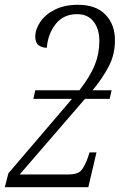

<svg xmlns="http://www.w3.org/2000/svg" viewBox="-26 -780 511 800"><path d="M-6 0 9 -58 274 -368H113L121 -404H305Q350 -462 369 -509.5Q388 -557 388 -609Q388 -659 364 -690Q340 -721 295 -721Q239 -721 206.5 -680.5Q174 -640 169 -581Q149 -581 135 -591.5Q121 -602 121 -627Q121 -658 142 -689Q163 -720 203 -740Q243 -760 299 -760Q374 -760 413.5 -719Q453 -678 453 -612Q453 -553 427.5 -504Q402 -455 360 -404H439L431 -368H328L56 -53H257Q298 -53 312.5 -70Q327 -87 340 -123L347 -145H376L342 0Z"/></svg>

Font: Noto Serif Condensed Light
Style: Italic
Weight: 300
Width: 3
Italic angle: -12°
Designer: Monotype Design Team
Foundry: Monotype Imaging Inc.
Version: Version 2.014; ttfautohint (v1.8.4.7-5d5b)